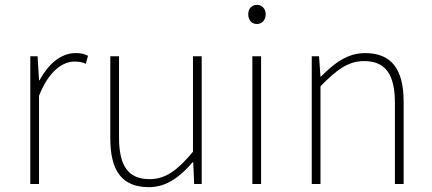

<svg xmlns="http://www.w3.org/2000/svg" viewBox="-20 -759 1781 792"><path d="M105 0H141V-364C182 -468 240 -505 287 -505C308 -505 317 -503 334 -496L343 -529C325 -538 310 -540 292 -540C229 -540 178 -492 143 -428H141L135 -527H105Z M594 13C667 13 722 -29 775 -90H777L781 0H812V-527H776V-133C711 -55 662 -20 597 -20C508 -20 471 -76 471 -192V-527H435V-188C435 -51 486 13 594 13Z M1021 0H1057V-527H1021ZM1040 -660C1060 -660 1076 -675 1076 -701C1076 -723 1060 -739 1040 -739C1019 -739 1004 -723 1004 -701C1004 -675 1019 -660 1040 -660Z M1266 0H1302V-403C1369 -472 1417 -507 1482 -507C1572 -507 1609 -450 1609 -334V0H1645V-339C1645 -475 1594 -540 1486 -540C1413 -540 1358 -498 1304 -443H1302L1296 -527H1266Z"/></svg>

Font: Harano Aji Gothic TW ExtraLight
Style: Regular
Weight: 250
Foundry: Masamichi Hosoda
Version: HaranoAjiGothicTW-ExtraLight version 20230610;ttx 4.39.4